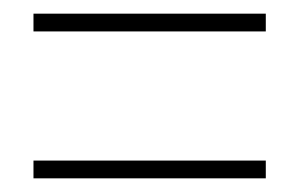

<svg xmlns="http://www.w3.org/2000/svg" viewBox="-20 -493 439 281"><path d="M29 -447H369V-473H29ZM29 -232H369V-258H29Z"/></svg>

Font: Noto Sans Myanmar ExtraCondensed Thin
Style: Regular
Weight: 100
Width: 2
Designer: Monotype Design Team
Foundry: Monotype Imaging Inc.
Version: Version 2.107